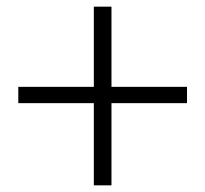

<svg xmlns="http://www.w3.org/2000/svg" viewBox="-20 -646 616 577"><path d="M262 -89V-336H35V-385H262V-626H315V-385H542V-336H315V-89Z"/></svg>

Font: GenRyuMin TW R
Style: Regular
Weight: 400
Version: Version 1.501;PS 1;hotconv 16.6.51;makeotf.lib2.5.65220